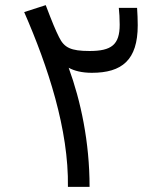

<svg xmlns="http://www.w3.org/2000/svg" viewBox="-20 -724 626 744"><path d="M243.2 0H327.1C327.1 -173.8 293 -333 246.1 -461.4C268.6 -449.2 297.9 -441.9 335.9 -441.9C452.6 -441.9 513.7 -491.2 513.7 -626C513.7 -644 512.7 -674.3 511.2 -693.4H440.4C442.4 -673.3 443.8 -654.3 443.8 -628.4C443.8 -550.3 411.6 -526.4 327.1 -526.4C254.4 -526.4 229 -539.1 209 -579.6C194.8 -607.9 183.6 -634.8 157.2 -704.1L73.7 -677.2C166 -465.8 246.6 -221.2 243.2 0Z"/></svg>

Font: Cascadia Mono PL SemiLight
Style: Regular
Weight: 350
Monospace: yes
Designer: Aaron Bell
Foundry: Saja Typeworks
Version: Version 2404.023